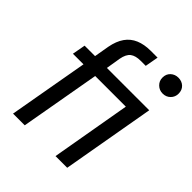

<svg xmlns="http://www.w3.org/2000/svg" viewBox="-200 -849 975 975"><g transform="rotate(45 288.0 -361.5)"><path d="M53 0 129 -430H53L66 -501H141L155 -582Q164 -630 185.5 -660.5Q207 -691 241.5 -705.5Q276 -720 322 -720H371L358 -648H322Q285 -648 265.5 -633Q246 -618 239 -580L226 -501H530L442 0H358L433 -430H213L137 0ZM518 -609Q494 -609 477 -625.5Q460 -642 460 -666Q460 -692 477 -707.5Q494 -723 518 -723Q543 -723 559.5 -707.5Q576 -692 576 -666Q576 -642 559.5 -625.5Q543 -609 518 -609Z"/></g></svg>

Font: DM Sans 18pt
Style: Italic
Weight: 400
Italic angle: -10°
Designer: Colophon Foundry, Jonny Pinhorn
Foundry: Colophon Foundry
Version: Version 4.004;gftools[0.9.30]